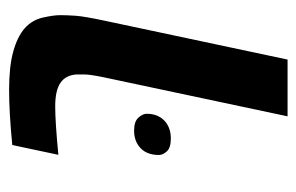

<svg xmlns="http://www.w3.org/2000/svg" viewBox="-140 -540 680 441"><g transform="rotate(-90 200.5 -320.0)"><path d="M87.4 -632.3Q161.6 -639.6 214.6 -639.6Q267.6 -639.6 302 -630.1Q336.4 -620.6 355.5 -603.8Q374.5 -586.9 380.1 -562.3Q385.7 -537.6 385.7 -522.2Q385.7 -506.8 384.3 -486.6Q382.8 -466.3 373 -420.4L283.7 0H153.3L242.7 -420.9Q249.5 -453.6 249.5 -467Q249.5 -480.5 249.5 -484.4Q248 -509.3 230.5 -521.5Q212.9 -533.7 176.3 -533.7Q139.6 -533.7 64.9 -526.4ZM84.5 -341.3Q99.1 -352.5 120.4 -352.5Q141.6 -352.5 150.4 -342.5Q159.2 -332.5 159.2 -323.7Q159.2 -294.9 139.2 -279.3Q124 -268.1 102.5 -268.1Q81.1 -268.1 72.8 -277.3Q64.5 -286.6 64.5 -295.4Q64.5 -326.2 84.5 -341.3Z"/></g></svg>

Font: Open Sans Hebrew Condensed
Style: Bold Italic
Weight: 700
Width: 3
Italic angle: -12°
Foundry: Ascender Corporation, Yanek Iontef
Version: Version 2.001;PS 002.001;hotconv 1.0.70;makeotf.lib2.5.58329